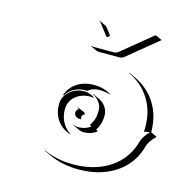

<svg xmlns="http://www.w3.org/2000/svg" viewBox="-102 -762 859 881"><g transform="rotate(15 327.5 -321.0)"><path d="M255.6 -540 256.6 -541.7Q262.5 -539.1 268.6 -539.1H366.2Q377.2 -539.1 388.7 -548.8L526.9 -662.1L532.2 -664.1L562.3 -650.1L419.7 -533Q408.2 -523.4 396.5 -523.4L298.6 -523.2Q292 -523.2 285.6 -526.1ZM263.7 -660.9 264.9 -662.4 294.9 -648.4Q300 -646 304.4 -640.1L327.1 -610.6L328.6 -609.1L321.3 -599.6H313.5L272.9 -653.1Q268.8 -658.7 263.7 -660.9ZM177 -23.2Q238.5 5.9 317.4 5.9Q385.3 5.9 440.4 -15.6Q495.6 -37.1 532.3 -76.9Q569.1 -116.7 584.2 -170.7Q588.9 -186.8 597.4 -199.8Q606 -212.9 620.4 -227.5Q603.3 -227.1 593 -222.2Q593.8 -230.5 593.8 -244.1Q593.8 -320.6 557.6 -378.1Q521.5 -435.5 456.5 -465.8L457.8 -467.3L487.8 -453.4Q553 -422.9 589.4 -364.9Q625.7 -306.9 625.7 -230.2V-229L655 -215.3Q639.6 -200 630.2 -186.3Q620.8 -172.6 616.2 -156Q601.1 -101.6 564 -61.5Q526.9 -21.5 471.2 0.2Q415.5 22 347.4 22Q269 22 207.3 -6.8L177.2 -21ZM183.6 -244.1Q183.6 -280.3 212.3 -305.7Q241 -331.1 281.2 -331.1Q310.8 -331.1 332.5 -312.7L328.9 -313.2Q320.3 -315.2 311.3 -314.9Q293.2 -314.9 276 -309Q258.8 -303 245.4 -292.2Q231.9 -281.5 223.8 -265.3Q215.6 -249 215.6 -230Q215.6 -196 229.5 -169.3Q243.4 -142.6 268.8 -126.2L270.5 -123.8Q230 -136 206.8 -167.7Q183.6 -199.5 183.6 -244.1ZM190.9 -289.8Q203.9 -327.6 237.3 -349.4Q270.8 -371.1 317.4 -371.1Q366.5 -371.1 400.6 -347.4L396.2 -347.9Q373.8 -355 347.4 -355.2Q314.7 -355.2 294.4 -338.1L292.2 -336.4Q286.9 -336.9 281.2 -336.9Q253.9 -336.9 230.5 -323.6Q207 -310.3 194.3 -288.1Q193.6 -288.3 190.9 -289.8ZM265.6 -226.6Q265.6 -231.9 268.4 -237.3Q271.2 -242.7 277.1 -243.9Q275.9 -248.5 270.3 -250.7L271.2 -252.4L303.7 -238.8Q309.6 -236.1 309.3 -229V-228Q304.4 -228 301 -223.5Q297.6 -219 297.6 -212.4Q297.6 -208.7 299.1 -205.3L299.6 -203.4Q296.4 -203.1 293 -203.1Q281.2 -203.1 273.4 -210Q265.6 -216.8 265.6 -226.6ZM270.5 -171.4Q282.2 -165 295.9 -165Q328.9 -165 353.3 -183.1Q349.1 -184.8 345.7 -190.2Q356.9 -205.6 362.1 -222.5Q367.2 -239.5 367.2 -262.7Q367.2 -283.7 354.7 -301.3Q342.3 -318.8 321.5 -328.4L322.8 -329.8L353 -315.9Q374 -306.2 386.6 -288.1Q399.2 -270 399.2 -248.5Q399.2 -203.9 378.2 -176L388.2 -170.2Q361.8 -148.9 325.9 -148.9Q313.5 -148.9 302.2 -154.3L272.2 -168.2Z"/></g></svg>

Font: AgreloyOut1
Style: Medium
Weight: 400
Designer: gluk
Foundry: gluk
Version: Version 0.27